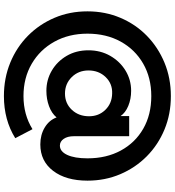

<svg xmlns="http://www.w3.org/2000/svg" viewBox="24 -821 893 981"><g transform="rotate(90 470.5 -330.5)"><path d="M471 96Q379 96 300 63.5Q221 31 162.5 -27Q104 -85 71 -162.5Q38 -240 38 -331Q38 -421 71 -499Q104 -577 163 -634.5Q222 -692 300.5 -724.5Q379 -757 471 -757Q563 -757 641.5 -724.5Q720 -692 778.5 -634Q837 -576 870 -498.5Q903 -421 903 -331Q903 -221 853 -155.5Q803 -90 718 -90Q669 -90 631.5 -112.5Q594 -135 580 -173Q559 -148 522.5 -134.5Q486 -121 444 -121Q388 -121 341 -148.5Q294 -176 265.5 -224.5Q237 -273 237 -336Q237 -398 265.5 -447.5Q294 -497 341 -525.5Q388 -554 444 -554Q486 -554 521 -539.5Q556 -525 573 -500V-544H676V-261Q676 -229 689.5 -209.5Q703 -190 724 -190Q754 -190 771.5 -227.5Q789 -265 789 -331Q789 -428 749 -501.5Q709 -575 637.5 -616Q566 -657 471 -657Q377 -657 305 -615.5Q233 -574 192.5 -500.5Q152 -427 152 -331Q152 -236 193 -162Q234 -88 306 -46Q378 -4 471 -4Q566 -4 640 -50L686 38Q593 96 471 96ZM458 -216Q508 -216 541 -251Q574 -286 574 -339Q574 -389 541 -422.5Q508 -456 458 -457Q408 -459 374 -424Q340 -389 340 -336Q340 -285 374 -250.5Q408 -216 458 -216Z"/></g></svg>

Font: Plus Jakarta Text
Style: Bold
Weight: 700
Designer: Gumpita Rahayu
Foundry: Tokotype Studio
Version: Version 1.000